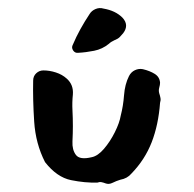

<svg xmlns="http://www.w3.org/2000/svg" viewBox="-20 -452 473 469"><path d="M281 -371Q277 -366 272.5 -361.5Q268 -357 260 -354Q256 -352 252.5 -350Q249 -348 246 -345Q230 -332 210 -328Q190 -324 171 -323Q163 -322 158.5 -329Q154 -336 158 -343Q166 -362 176.5 -381Q187 -400 199 -418Q204 -426 213.5 -430Q223 -434 233 -431Q262 -426 279 -409Q296 -391 281 -371ZM371 -201Q367 -147 350.5 -104.5Q334 -62 301 -28Q291 -16 274 -13Q264 -10 255 -5.5Q246 -1 238 -4Q233 -6 228 -7Q223 -8 218 -6Q188 -5 153.5 -12Q119 -19 90 -56Q67 -101 63.5 -155Q60 -209 61 -255Q61 -266 68.5 -273Q76 -280 86 -280Q101 -280 116.5 -275Q132 -270 143 -260Q160 -245 158 -221Q156 -202 157 -183Q158 -164 158 -144Q158 -127 157 -106.5Q156 -86 165.5 -73.5Q175 -61 204 -68Q219 -71 234 -88.5Q249 -106 260.5 -129Q272 -152 275 -170Q281 -193 283 -219.5Q285 -246 295 -266Q300 -276 309.5 -280.5Q319 -285 329 -283Q346 -279 358 -271.5Q370 -264 371 -250Q371 -245 369 -238Q367 -231 369 -224Q371 -218 372 -212.5Q373 -207 371 -201Z"/></svg>

Font: Slackside One
Style: Regular
Weight: 400
Version: Version 1.000